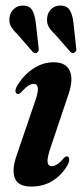

<svg xmlns="http://www.w3.org/2000/svg" viewBox="-20 -677 308 706"><path d="M170.5 -66Q179 -66 189.5 -72.2Q200 -78.5 215 -96Q221.5 -103 226.5 -102Q232.5 -101.5 234.2 -93.2Q236 -85 229 -71Q208.5 -34.5 174.5 -12.8Q140.5 9 95 9Q47 9 34.8 -21.5Q22.5 -52 41 -105L109 -304.5Q121 -338.5 119.2 -353.5Q117.5 -368.5 104 -368.5Q94.5 -368.5 84 -361.8Q73.5 -355 56.5 -336.5Q50 -330.5 45 -331.5Q39 -332 37.2 -339.8Q35.5 -347.5 42.5 -360.5Q66 -400.5 101.5 -424.2Q137 -448 177.5 -448Q222.5 -448 236.5 -416.5Q250.5 -385 232 -331L164.5 -130Q153 -95 155 -80.5Q157 -66 170.5 -66ZM111.5 -594 122 -501.5Q124.5 -490.5 117 -484Q108.5 -478 100.5 -486L44.5 -550.5Q27 -567 19.5 -581.5Q12 -596 15.5 -615.5Q18 -632 31.5 -644.5Q45 -657 64.5 -656.5Q89 -656 98.5 -639.5Q108 -623 111.5 -594ZM250 -594 260 -501.5Q263 -490 255 -484.5Q247 -478.5 239 -486L183 -550Q165 -566.5 157.8 -581.2Q150.5 -596 154 -615.5Q156 -632 169.5 -644.5Q183 -657 202.5 -656.5Q227 -656 236.8 -639.5Q246.5 -623 250 -594Z"/></svg>

Font: Fraunces 144pt S050 SemiBold
Style: Italic
Weight: 600
Italic angle: -16°
Version: Version 1.000; ttfautohint (v1.8.3)